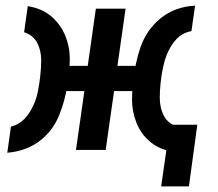

<svg xmlns="http://www.w3.org/2000/svg" viewBox="-20 -535 777 685"><path d="M555 130 582 -58 571 -90H684L654 130ZM251 0 281 -210H206L217 -300H293L322 -504H428L399 -300H474L465 -210H387L357 0ZM6 10 19 -83Q49 -91 68.5 -112Q88 -133 102 -166Q110 -183 115.5 -210.5Q121 -238 124 -267.5Q127 -297 127 -320Q127 -355 112.5 -382.5Q98 -410 66 -420L79 -513Q130 -505 163 -476.5Q196 -448 212.5 -408.5Q229 -369 229 -325Q229 -298 225 -264Q221 -230 214 -198Q207 -166 197 -140Q176 -76 126.5 -36Q77 4 6 10ZM602 7Q551 0 517 -28Q483 -56 467 -96.5Q451 -137 451 -180Q451 -209 454.5 -242Q458 -275 465 -307.5Q472 -340 481 -366Q504 -431 554.5 -471Q605 -511 676 -515L663 -424Q631 -418 610 -396Q589 -374 575 -340Q568 -323 562 -296Q556 -269 553 -240Q550 -211 550 -186Q550 -149 565.5 -120.5Q581 -92 614 -84Z"/></svg>

Font: Finlandica Medium
Style: Italic
Weight: 500
Italic angle: -8°
Designer: Niklas Ekholm, Juho Hiilivirta, Jaakko Suomalainen
Foundry: Helsinki Type Studio
Version: Version 1.063